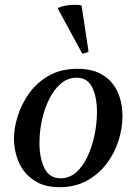

<svg xmlns="http://www.w3.org/2000/svg" viewBox="-20 -766 567 798"><path d="M489 -284Q489 -233 472.5 -181Q456 -129 423 -85.5Q390 -42 341 -15Q292 12 228 12Q174 12 137.5 -7Q101 -26 79 -56Q57 -86 47.5 -121.5Q38 -157 38 -190Q38 -233 53.5 -283Q69 -333 101 -378Q133 -423 183 -451.5Q233 -480 302 -480Q367 -480 408.5 -453.5Q450 -427 469.5 -382.5Q489 -338 489 -284ZM383 -300Q383 -362 363.5 -402.5Q344 -443 298 -443Q262 -443 233.5 -419Q205 -395 185 -355Q165 -315 154.5 -267.5Q144 -220 144 -172Q144 -110 164.5 -67.5Q185 -25 232 -25Q269 -25 297 -50Q325 -75 344 -116Q363 -157 373 -205.5Q383 -254 383 -300ZM221 -729V-733Q231 -738 249.5 -742Q268 -746 288 -746Q296 -746 304.5 -745.5Q313 -745 319 -743L348 -552Q344 -548 336 -546Q328 -544 322 -543Z"/></svg>

Font: Castoro
Style: Italic
Weight: 400
Italic angle: -11°
Designer: John Hudson with Paul Hanslow, assisted by Kaja Sojewska.
Foundry: Tiro Typeworks Ltd.
Version: Version 2.04